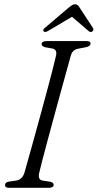

<svg xmlns="http://www.w3.org/2000/svg" viewBox="-20 -896 466 916"><path d="M167 -71Q159.5 -38.5 183.5 -34.5L219.5 -29Q236 -25.5 236 -14Q236 -7.5 229.8 -3.8Q223.5 0 214.5 0H22.5Q4 0 4 -13Q3.5 -26 22.5 -29.5L57 -34.5Q86 -39 96.5 -71.5Q102.5 -93.5 114.5 -135.8Q126.5 -178 141.5 -232.2Q156.5 -286.5 172.5 -345.2Q188.5 -404 203.5 -459.5Q218.5 -515 230 -560Q241.5 -605 247.5 -631.5Q253.5 -659.5 230 -664.5L196 -670.5Q178.5 -675 178.5 -686Q179 -700 204.5 -700H394.5Q412 -700 412 -688.5Q412 -676 391 -671L352.5 -663.5Q326.5 -658.5 318.5 -633Q311 -605.5 298 -559Q285 -512.5 269.5 -455.8Q254 -399 237.8 -339.5Q221.5 -280 207 -225.8Q192.5 -171.5 181.8 -130.8Q171 -90 167 -71ZM420 -745.5Q411.5 -740 402 -748.5L323.5 -816L209.5 -748.5Q194.5 -740 188.5 -746Q182 -753 194 -763L307.5 -859.5Q316.5 -867 323.2 -871.2Q330 -875.5 338 -875.5Q346 -875.5 350.8 -871.2Q355.5 -867 360 -859.5L423.5 -762.5Q427 -757.5 425.2 -752.8Q423.5 -748 420 -745.5Z"/></svg>

Font: Fraunces 72pt Soft Light
Style: Italic
Weight: 300
Italic angle: -16°
Version: Version 1.000;[b76b70a41]